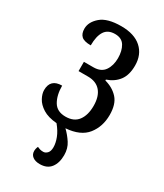

<svg xmlns="http://www.w3.org/2000/svg" viewBox="-191 -620 780 914"><g transform="rotate(30 198.5 -163.5)"><path d="M187 218Q162 218 147.5 207Q133 196 133 177Q133 164 139 151Q145 154 153 156.5Q161 159 172 159Q184 159 194 148.5Q204 138 204 116Q204 93 193.5 65.5Q183 38 159 9Q111 5 82.5 -13Q54 -31 41.5 -54.5Q29 -78 29 -98Q29 -159 93 -159Q93 -107 113 -73Q133 -39 180 -39Q226 -39 248.5 -69Q271 -99 271 -150Q271 -202 247 -230Q223 -258 178 -258H126V-309H178Q220 -309 239 -336.5Q258 -364 258 -405Q258 -445 242 -471.5Q226 -498 189 -498Q150 -498 132.5 -471Q115 -444 115 -393Q78 -393 63.5 -406.5Q49 -420 49 -447Q49 -484 84.5 -514.5Q120 -545 196 -545Q268 -545 307 -510Q346 -475 346 -415Q346 -363 323 -332.5Q300 -302 259 -288V-283Q304 -271 331.5 -240.5Q359 -210 359 -151Q359 -87 323.5 -42Q288 3 208 9Q231 31 249 58.5Q267 86 267 123Q267 166 247 192Q227 218 187 218Z"/></g></svg>

Font: Noto Serif ExtraCondensed
Style: Regular
Weight: 400
Width: 2
Designer: Monotype Design Team
Foundry: Monotype Imaging Inc.
Version: Version 2.015